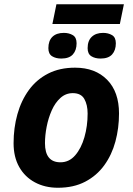

<svg xmlns="http://www.w3.org/2000/svg" viewBox="-20 -875 625 905"><path d="M253 10Q192 10 144.5 -15.5Q97 -41 70.5 -88Q44 -135 44 -200Q44 -272 62 -336.5Q80 -401 116 -450.5Q152 -500 206.5 -528Q261 -556 334 -556Q429 -556 485 -499Q541 -442 541 -340Q541 -271 524 -208Q507 -145 471.5 -96Q436 -47 381.5 -18.5Q327 10 253 10ZM265 -110Q306 -110 334.5 -143Q363 -176 378 -228.5Q393 -281 393 -340Q393 -381 377.5 -408.5Q362 -436 323 -436Q290 -436 265 -413.5Q240 -391 224 -355Q208 -319 200 -278Q192 -237 192 -200Q192 -110 265 -110ZM227 -762 246 -855H564L545 -762ZM269 -599Q243 -599 225.5 -610Q208 -621 208 -648Q208 -683 227 -701.5Q246 -720 281 -720Q305 -720 323 -709.5Q341 -699 341 -671Q341 -638 323.5 -618.5Q306 -599 269 -599ZM454 -599Q428 -599 410.5 -610Q393 -621 393 -648Q393 -683 412.5 -701.5Q432 -720 466 -720Q490 -720 508 -709.5Q526 -699 526 -671Q526 -638 508.5 -618.5Q491 -599 454 -599Z"/></svg>

Font: BC Sans
Style: Bold Italic
Weight: 700
Italic angle: -12°
Designer: Monotype Design Team
Province of B.C.
Foundry: Monotype Imaging Inc.
Version: Version 2.000;GOOG;noto-source:20170915:90ef993387c0